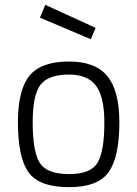

<svg xmlns="http://www.w3.org/2000/svg" viewBox="-20 -763 567 793"><path d="M265 -509Q374 -509 423.5 -448.5Q473 -388 473 -257Q473 -115 429 -52.5Q385 10 265 10Q143 10 98.5 -50.5Q54 -111 54 -258Q54 -392 102 -450.5Q150 -509 265 -509ZM265 -44Q356 -44 383.5 -92Q411 -140 411 -257Q411 -363 376.5 -409Q342 -455 265 -455Q179 -455 147 -412.5Q115 -370 115 -258Q115 -137 144 -90.5Q173 -44 265 -44ZM167 -743 375 -648 355 -601 145 -690Z"/></svg>

Font: TypoPRO Titillium Text
Style: 250 wt
Weight: 300
Designer: Accademia di Belle Arti di Urbino and others
Foundry: Accademia di Belle Arti di Urbino and others.
Version: Version 25.000